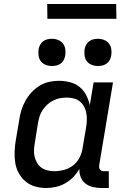

<svg xmlns="http://www.w3.org/2000/svg" viewBox="-20 -932 640 960"><path d="M212 8Q183 8 156 0.5Q129 -7 108.5 -24Q88 -41 74.5 -65Q61 -89 56.5 -116.5Q52 -144 53 -173Q54 -202 59 -231L76 -331Q79 -355 86.5 -379.5Q94 -404 106.5 -427Q119 -450 137 -469.5Q155 -489 177.5 -503Q200 -517 225 -522.5Q250 -528 275 -528Q303 -528 330 -521Q357 -514 377.5 -497.5Q398 -481 410.5 -457Q423 -433 429 -406L448 -520H545L476 -106Q475 -100 476 -94Q477 -88 480.5 -83.5Q484 -79 489.5 -77.5Q495 -76 501 -76H524V8H487Q465 8 444 3Q423 -2 407 -14.5Q391 -27 383.5 -46.5Q376 -66 377 -88Q365 -66 346.5 -47Q328 -28 306 -15.5Q284 -3 259.5 2.5Q235 8 212 8ZM251 -76Q275 -76 300 -82.5Q325 -89 345.5 -105Q366 -121 378 -144.5Q390 -168 393 -192L410 -292Q413 -310 414 -328.5Q415 -347 412 -364.5Q409 -382 401 -397.5Q393 -413 380 -424Q367 -435 349.5 -439.5Q332 -444 314 -444Q297 -444 280 -441Q263 -438 247 -430Q231 -422 217.5 -410Q204 -398 193.5 -382.5Q183 -367 178 -350.5Q173 -334 170 -317L154 -217Q151 -200 150 -182.5Q149 -165 153 -148.5Q157 -132 165.5 -117.5Q174 -103 187.5 -93.5Q201 -84 217.5 -80Q234 -76 251 -76ZM469 -602Q453 -602 438 -608Q423 -614 414 -626Q405 -638 403 -654Q401 -670 403 -686Q405 -698 411 -708.5Q417 -719 426.5 -726Q436 -733 447 -735.5Q458 -738 470 -738Q486 -738 501 -732Q516 -726 525 -714Q534 -702 536.5 -686Q539 -670 536 -654Q534 -642 528.5 -631.5Q523 -621 513 -614Q503 -607 492 -604.5Q481 -602 469 -602ZM239 -602Q223 -602 208 -608Q193 -614 184 -626Q175 -638 173 -654Q171 -670 173 -686Q175 -698 181 -708.5Q187 -719 196.5 -726Q206 -733 217 -735.5Q228 -738 240 -738Q256 -738 271 -732Q286 -726 295 -714Q304 -702 306.5 -686Q309 -670 306 -654Q304 -642 298.5 -631.5Q293 -621 283 -614Q273 -607 262 -604.5Q251 -602 239 -602ZM217 -838 216 -912H561L562 -838Z"/></svg>

Font: Iosevka Medium Extended
Style: Italic
Weight: 500
Width: 7
Italic angle: -9°
Monospace: yes
Designer: Belleve Invis
Foundry: Belleve Invis
Version: Version 32.5.0; ttfautohint (v1.8.4)